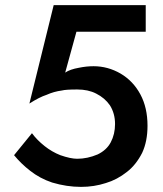

<svg xmlns="http://www.w3.org/2000/svg" viewBox="-20 -720 637 751"><path d="M557 -228Q557 -299 529 -351Q501 -403 452 -432Q402 -461 346 -461Q318 -461 289 -455Q254 -449 235 -436L279 -596H550V-700H190L95 -315Q134 -340 162 -349Q191 -362 222 -366Q237 -370 282 -370Q325 -370 356 -354Q390 -337 410 -308Q430 -276 430 -235Q430 -195 413 -163Q397 -133 362 -116Q322 -99 282 -99Q256 -99 216 -113Q183 -126 154 -149Q124 -173 105 -199L35 -113Q63 -79 98 -52Q136 -22 184 -6Q241 11 297 11Q348 11 394 -4Q438 -17 477 -48Q512 -75 536 -122Q557 -167 557 -228Z"/></svg>

Font: NM-font
Style: Medium
Weight: 500
Designer: ""
Foundry: ""
Version: ""